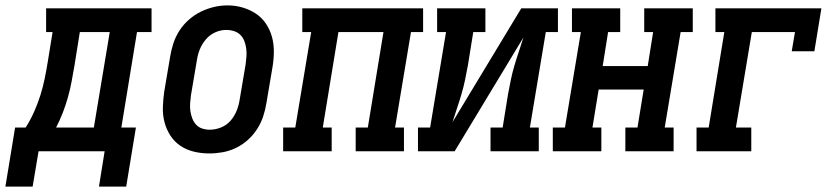

<svg xmlns="http://www.w3.org/2000/svg" viewBox="-72 -561 3092 712"><path d="M295 131 316 0H71L49 131H-52L-16 -88H23Q41 -116 54.5 -146.5Q68 -177 77.5 -207Q87 -237 93.5 -268.5Q100 -300 105 -331L123 -442H99V-530H490V-442H436L378 -88H432L396 131ZM136 -88H276L335 -442H224L204 -317Q199 -288 193.5 -258.5Q188 -229 180 -200.5Q172 -172 161 -143.5Q150 -115 136 -88Z M704 8Q675 8 647.5 1.5Q620 -5 597.5 -20Q575 -35 560 -58Q545 -81 538 -108Q531 -135 532 -164Q533 -193 537 -221L559 -351Q563 -376 571 -400.5Q579 -425 593.5 -447.5Q608 -470 628.5 -488Q649 -506 672.5 -517.5Q696 -529 721 -535Q746 -541 772 -541Q801 -541 828 -533Q855 -525 877.5 -510Q900 -495 915 -472Q930 -449 937 -422.5Q944 -396 943.5 -366.5Q943 -337 938 -309L916 -179Q912 -154 904 -129.5Q896 -105 881.5 -82.5Q867 -60 847 -42Q827 -24 803 -12.5Q779 -1 754 3.5Q729 8 704 8ZM706 -80Q727 -80 748 -88.5Q769 -97 783.5 -114Q798 -131 806 -151.5Q814 -172 817 -193L839 -323Q841 -338 842 -352.5Q843 -367 841 -381.5Q839 -396 834 -409Q829 -422 819.5 -431.5Q810 -441 796 -445.5Q782 -450 767 -450Q746 -450 726 -441Q706 -432 691.5 -415Q677 -398 669 -378Q661 -358 658 -337L636 -207Q634 -192 633 -177.5Q632 -163 634 -149Q636 -135 641 -122Q646 -109 655 -99Q664 -89 677.5 -84.5Q691 -80 706 -80Z M978 0V-88H1023L1082 -442H1049V-530H1497V-442H1452L1393 -88H1426V0H1247V-88H1292L1350 -442H1183L1125 -88H1158V0Z M1478 0V-88H1523L1582 -442H1549V-530H1728V-442H1683L1663 -318Q1658 -291 1652.5 -264.5Q1647 -238 1639.5 -212.5Q1632 -187 1623 -160.5Q1614 -134 1606 -108L1861 -530H1997V-442H1952L1893 -88H1926V0H1747V-88H1792L1812 -212Q1817 -239 1822.5 -265.5Q1828 -292 1835.5 -317.5Q1843 -343 1852 -369.5Q1861 -396 1869 -422L1614 0Z M1978 0V-88H2023L2082 -442H2049V-530H2228V-442H2183L2163 -316H2330L2350 -442H2317V-530H2497V-442H2452L2393 -88H2426V0H2247V-88H2292L2315 -229H2148L2125 -88H2158V0Z M2511 0V-88H2556L2614 -442H2581V-530H2974L2948 -371H2864L2876 -442H2716L2657 -88H2714V0Z"/></svg>

Font: Iosevka Curly Slab SmBdObl
Style: Regular
Weight: 600
Italic angle: -9°
Monospace: yes
Designer: Belleve Invis
Foundry: Belleve Invis
Version: Version 11.0.0; ttfautohint (v1.8.3)